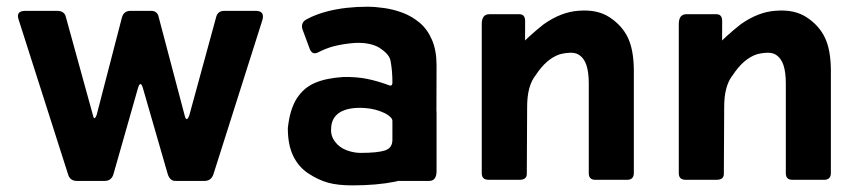

<svg xmlns="http://www.w3.org/2000/svg" viewBox="-20 -538 2558 571"><path d="M390.7 -277.3 317.3 -19.7Q311.3 0 291.3 0H207Q187.7 -0.7 182.3 -20L35.3 -480Q27 -505 54 -505.7H150Q172 -505.7 176 -487L256.3 -195.7Q260 -177.3 267.3 -195.7L342.7 -486.3Q348.3 -505.7 368 -505.7H429.3Q449 -505.7 452.3 -485.7L529.3 -194.3Q534.7 -173 543 -195L622.7 -486.7Q627.3 -505.7 647 -505.7H740.3Q768.7 -505.7 760 -477.3L614.7 -19.7Q608.3 -0.7 589.7 0H502.7Q485.7 0.7 479 -19.7L404.7 -277Q397.7 -299 390.7 -277.3Z M1126 -200.7Q1097 -214.7 1065.7 -216.7Q1017.7 -220 991.5 -204.3Q965.3 -188.7 964.7 -154.7Q963.3 -133.7 976.5 -116.3Q989.7 -99 1010.8 -91.2Q1032 -83.3 1052.3 -83.3Q1102.3 -83.3 1124.7 -90.5Q1147 -97.7 1147 -122.3V-178.7Q1147 -188.7 1126 -200.7ZM1277.7 -137Q1273.7 -71.3 1241.2 -40Q1208.7 -8.7 1154.7 2.3Q1100.7 13.3 1027.7 13.3Q984 13.3 955.2 5.2Q926.3 -3 897.3 -22Q868.3 -41 852.2 -73.8Q836 -106.7 836 -157Q842 -213 862.5 -245Q883 -277 916.2 -291.3Q949.3 -305.7 1001 -309Q1041.3 -309.7 1072.3 -303.3Q1103.3 -297 1137.3 -284.3Q1146 -281 1147 -290.7Q1147.3 -327 1141.3 -358Q1137 -378.7 1104.3 -398.3Q1077 -412.3 1035.3 -410.3Q1000 -407.7 969.7 -399.7Q949.3 -394 926 -382.3Q908.3 -373 900.7 -393.7L879 -452.3Q874.3 -472.3 893.3 -481.3Q918 -495 955.3 -504.7Q1008.7 -518 1072.7 -518Q1095.7 -518 1123.3 -514Q1151 -510 1178.3 -499.7Q1205.7 -489.3 1228.5 -470Q1251.3 -450.7 1264.8 -419.2Q1278.3 -387.7 1278.3 -344ZM1151.7 -206.7H1278.3V-28Q1277.7 0 1256.7 0H1168Q1150 0 1150 -20.7Z M1412.7 -22.7V-216Q1414.3 -267.7 1446.3 -308Q1510 -397.3 1596.7 -465.7Q1649 -502.7 1700.7 -506Q1756.7 -510.7 1793.5 -486.2Q1830.3 -461.7 1847.3 -426Q1864.3 -390.3 1865 -331V-22.7Q1864.3 -3.3 1845.3 -3.3H1750.3Q1731 -3.3 1731 -22.7V-290.3Q1731 -323 1724 -344.3Q1717 -365.7 1700.3 -375.8Q1683.7 -386 1645.3 -376.7Q1605.3 -363.7 1573.3 -314.7Q1547.7 -283.3 1547.7 -220L1546.7 -22.7Q1547.7 -4 1526.7 -3.3H1433.3Q1412.7 -3.3 1412.7 -22.7ZM1540.3 -59.7H1412.7V-467.7Q1413.3 -495.7 1435.3 -495.7H1524.7Q1541.7 -495.7 1541.7 -475.3Z M1998.7 -22.7V-216Q2000.3 -267.7 2032.3 -308Q2096 -397.3 2182.7 -465.7Q2235 -502.7 2286.7 -506Q2342.7 -510.7 2379.5 -486.2Q2416.3 -461.7 2433.3 -426Q2450.3 -390.3 2451 -331V-22.7Q2450.3 -3.3 2431.3 -3.3H2336.3Q2317 -3.3 2317 -22.7V-290.3Q2317 -323 2310 -344.3Q2303 -365.7 2286.3 -375.8Q2269.7 -386 2231.3 -376.7Q2191.3 -363.7 2159.3 -314.7Q2133.7 -283.3 2133.7 -220L2132.7 -22.7Q2133.7 -4 2112.7 -3.3H2019.3Q1998.7 -3.3 1998.7 -22.7ZM2126.3 -59.7H1998.7V-467.7Q1999.3 -495.7 2021.3 -495.7H2110.7Q2127.7 -495.7 2127.7 -475.3Z"/></svg>

Font: Vivano Light
Style: Regular
Weight: 300
Designer: Joe Prince, Josias Burgherr
Version: Version 2.064;September 19, 2022;FontCreator 14.0.0.2877 64-